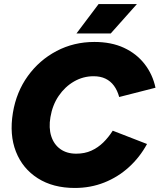

<svg xmlns="http://www.w3.org/2000/svg" viewBox="-20 -920 791 952"><path d="M351 12Q243 12 167.5 -36Q92 -84 59 -168Q26 -252 44 -361Q61 -464 118 -543Q175 -622 260.5 -667Q346 -712 448 -712Q532 -712 594.5 -683Q657 -654 697 -602.5Q737 -551 751 -485L571 -439Q562 -472 545 -495Q528 -518 503 -530Q478 -542 444 -542Q392 -542 347 -516Q302 -490 271 -444.5Q240 -399 230 -339Q221 -286 234 -245Q247 -204 279 -181Q311 -158 358 -158Q400 -158 433 -173Q466 -188 492 -213.5Q518 -239 539 -272L709 -206Q673 -140 619 -91Q565 -42 497 -15Q429 12 351 12ZM359 -754 469 -900H659L529 -754Z"/></svg>

Font: Figtree Light Black
Style: Italic
Weight: 900
Italic angle: -9.5°
Version: Version 2.000